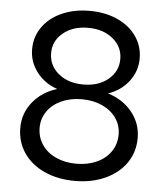

<svg xmlns="http://www.w3.org/2000/svg" viewBox="-54 -795 733 857"><g transform="rotate(5 313.0 -367.0)"><path d="M50 -201Q50 -266 90.5 -316.5Q131 -367 199 -388Q141 -408 106.5 -453.5Q72 -499 72 -555Q72 -611 103 -655Q134 -699 189 -723.5Q244 -748 313 -748Q383 -748 437.5 -723.5Q492 -699 523 -655Q554 -611 554 -555Q554 -499 519.5 -453.5Q485 -408 427 -388Q495 -367 535.5 -316.5Q576 -266 576 -201Q576 -138 542.5 -89.5Q509 -41 449 -13.5Q389 14 313 14Q237 14 177 -13Q117 -40 83.5 -89Q50 -138 50 -201ZM468 -546Q468 -600 424.5 -636Q381 -672 313 -672Q245 -672 201.5 -636Q158 -600 158 -546Q158 -490 201.5 -454Q245 -418 313 -418Q381 -418 424.5 -454Q468 -490 468 -546ZM490 -209Q490 -250 467.5 -282.5Q445 -315 404.5 -333.5Q364 -352 313 -352Q262 -352 221.5 -333.5Q181 -315 158.5 -282.5Q136 -250 136 -209Q136 -167 158.5 -133.5Q181 -100 221.5 -81.5Q262 -63 313 -63Q364 -63 404.5 -81.5Q445 -100 467.5 -133.5Q490 -167 490 -209Z"/></g></svg>

Font: LINE Seed Sans KR Regular
Style: Regular
Weight: 400
Designer: LINE VX Design & Sandoll Inc & Dalton Maag Ltd
Foundry: Sandoll Inc.
Version: Version 1.000